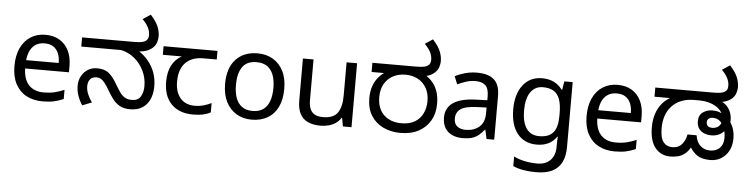

<svg xmlns="http://www.w3.org/2000/svg" viewBox="-55 -1077 6237 1603"><g transform="rotate(5 3063.5 -275.0)"><path d="M292 -546Q361 -546 410.5 -516Q460 -486 486.5 -431.5Q513 -377 513 -304V-251H146Q148 -160 192.5 -112.5Q237 -65 317 -65Q368 -65 407.5 -74.5Q447 -84 489 -102V-25Q448 -7 408 1.5Q368 10 313 10Q237 10 178.5 -21Q120 -52 87.5 -113.5Q55 -175 55 -264Q55 -352 84.5 -415Q114 -478 167.5 -512Q221 -546 292 -546ZM291 -474Q228 -474 191.5 -433.5Q155 -393 148 -321H421Q421 -367 407 -401Q393 -435 364.5 -454.5Q336 -474 291 -474Z M1047 12Q994 12 959.5 -8Q925 -28 901.5 -59.5Q878 -91 858 -125Q833 -169 815 -191Q797 -213 781.5 -221Q766 -229 746 -229Q712 -229 693.5 -207.5Q675 -186 675 -148Q675 -116 689 -82.5Q703 -49 726 -17L648 14Q625 -18 610 -60Q595 -102 595 -145Q595 -192 615 -228Q635 -264 669 -284.5Q703 -305 745 -305Q807 -305 843 -276Q879 -247 913 -187Q936 -148 955 -121Q974 -94 997.5 -80.5Q1021 -67 1056 -67Q1108 -67 1129.5 -103.5Q1151 -140 1151 -190Q1151 -260 1121.5 -320Q1092 -380 1042.5 -420.5Q993 -461 931 -474H597V-551H1022Q1076 -551 1097.5 -556Q1119 -561 1130 -569Q1143 -579 1147.5 -591.5Q1152 -604 1152 -618Q1152 -651 1136 -682.5Q1120 -714 1087 -747L1152 -790Q1199 -738 1216 -696.5Q1233 -655 1233 -612Q1233 -593 1225 -565.5Q1217 -538 1192 -516Q1167 -494 1132 -484Q1097 -474 1039 -474H1015L1072 -483Q1123 -451 1159 -407Q1195 -363 1214 -310.5Q1233 -258 1233 -198Q1233 -100 1184.5 -44Q1136 12 1047 12Z M1576 10Q1458 10 1393 -57Q1328 -124 1328 -245Q1328 -325 1357 -380.5Q1386 -436 1440 -465H1281V-537H1733V-465H1620Q1526 -465 1472.5 -411.5Q1419 -358 1419 -252Q1419 -165 1462 -114.5Q1505 -64 1585 -64Q1622 -64 1656 -73.5Q1690 -83 1722 -99V-21Q1693 -5 1658 2.5Q1623 10 1576 10Z M2316 -269Q2316 -180 2285.5 -117.5Q2255 -55 2199 -22.5Q2143 10 2066 10Q1995 10 1939.5 -22.5Q1884 -55 1852 -117.5Q1820 -180 1820 -269Q1820 -402 1887 -474Q1954 -546 2069 -546Q2142 -546 2197.5 -513.5Q2253 -481 2284.5 -419.5Q2316 -358 2316 -269ZM1911 -269Q1911 -206 1927.5 -159.5Q1944 -113 1979 -88Q2014 -63 2068 -63Q2122 -63 2157 -88Q2192 -113 2208.5 -159.5Q2225 -206 2225 -269Q2225 -333 2208 -378Q2191 -423 2156.5 -447.5Q2122 -472 2067 -472Q1985 -472 1948 -418Q1911 -364 1911 -269Z M2903 -536V0H2831L2818 -71H2814Q2797 -43 2770 -25Q2743 -7 2711 1.5Q2679 10 2644 10Q2580 10 2536.5 -10.5Q2493 -31 2471 -74Q2449 -117 2449 -185V-536H2538V-191Q2538 -127 2567 -95Q2596 -63 2657 -63Q2746 -63 2780.5 -113Q2815 -163 2815 -257V-536Z M3314 12Q3233 12 3168.5 -19Q3104 -50 3067 -109.5Q3030 -169 3030 -255Q3030 -312 3045.5 -356Q3061 -400 3089 -433Q3117 -466 3156 -488L3174 -474H3030V-551H3386Q3440 -551 3462 -556Q3484 -561 3495 -569Q3508 -579 3512.5 -591.5Q3517 -604 3517 -618Q3517 -651 3501 -682.5Q3485 -714 3452 -747L3517 -790Q3564 -738 3581 -696.5Q3598 -655 3598 -612Q3598 -593 3590 -565.5Q3582 -538 3557 -516Q3544 -504 3526 -494.5Q3508 -485 3484 -480L3479 -488Q3517 -464 3543.5 -431.5Q3570 -399 3584 -356Q3598 -313 3598 -255Q3598 -177 3564 -117Q3530 -57 3466.5 -22.5Q3403 12 3314 12ZM3315 -69Q3383 -69 3427.5 -96Q3472 -123 3494 -169.5Q3516 -216 3516 -272Q3516 -337 3489.5 -382.5Q3463 -428 3418 -452Q3373 -476 3316 -476Q3254 -476 3208 -450.5Q3162 -425 3137 -379.5Q3112 -334 3112 -272Q3112 -175 3167.5 -122Q3223 -69 3315 -69Z M3907 -545Q4005 -545 4052 -502Q4099 -459 4099 -365V0H4035L4018 -76H4014Q3991 -47 3966.5 -27.5Q3942 -8 3910.5 1Q3879 10 3834 10Q3786 10 3747.5 -7Q3709 -24 3687 -59.5Q3665 -95 3665 -149Q3665 -229 3728 -272.5Q3791 -316 3922 -320L4013 -323V-355Q4013 -422 3984 -448Q3955 -474 3902 -474Q3860 -474 3822 -461.5Q3784 -449 3751 -433L3724 -499Q3759 -518 3807 -531.5Q3855 -545 3907 -545ZM3933 -259Q3833 -255 3794.5 -227Q3756 -199 3756 -148Q3756 -103 3783.5 -82Q3811 -61 3854 -61Q3922 -61 3967 -98.5Q4012 -136 4012 -214V-262Z M4455 -546Q4508 -546 4550.5 -526Q4593 -506 4623 -465H4628L4640 -536H4710V9Q4710 85 4684 136.5Q4658 188 4605 214Q4552 240 4470 240Q4412 240 4363.5 231.5Q4315 223 4277 206V125Q4315 145 4366 156Q4417 167 4475 167Q4544 167 4583.5 126.5Q4623 86 4623 16V-5Q4623 -17 4624 -39.5Q4625 -62 4626 -71H4622Q4594 -30 4552.5 -10Q4511 10 4456 10Q4352 10 4293.5 -63Q4235 -136 4235 -267Q4235 -395 4293.5 -470.5Q4352 -546 4455 -546ZM4467 -472Q4400 -472 4363 -418.5Q4326 -365 4326 -266Q4326 -167 4362.5 -114.5Q4399 -62 4469 -62Q4510 -62 4539 -72.5Q4568 -83 4587 -105.5Q4606 -128 4615 -163Q4624 -198 4624 -246V-267Q4624 -340 4607.5 -385Q4591 -430 4556 -451Q4521 -472 4467 -472Z M5087 -546Q5156 -546 5205.5 -516Q5255 -486 5281.5 -431.5Q5308 -377 5308 -304V-251H4941Q4943 -160 4987.5 -112.5Q5032 -65 5112 -65Q5163 -65 5202.5 -74.5Q5242 -84 5284 -102V-25Q5243 -7 5203 1.5Q5163 10 5108 10Q5032 10 4973.5 -21Q4915 -52 4882.5 -113.5Q4850 -175 4850 -264Q4850 -352 4879.5 -415Q4909 -478 4962.5 -512Q5016 -546 5087 -546ZM5086 -474Q5023 -474 4986.5 -433.5Q4950 -393 4943 -321H5216Q5216 -367 5202 -401Q5188 -435 5159.5 -454.5Q5131 -474 5086 -474Z M5575 12Q5497 12 5449 -46Q5401 -104 5401 -220Q5401 -282 5418.5 -334Q5436 -386 5471 -425.5Q5506 -465 5556 -487L5571 -474H5401V-551H5877Q5930 -551 5952.5 -556Q5975 -561 5985 -569Q5999 -579 6003 -591.5Q6007 -604 6007 -618Q6007 -651 5991 -682.5Q5975 -714 5942 -747L6007 -790Q6054 -738 6071 -696.5Q6088 -655 6088 -612Q6088 -593 6080 -565.5Q6072 -538 6047 -516Q6037 -507 6022.5 -499Q6008 -491 5990 -485.5Q5972 -480 5948 -477L5951 -488Q5986 -474 6008 -450Q6030 -426 6040.5 -397Q6051 -368 6051 -337Q6051 -319 6048.5 -305Q6046 -291 6038 -275Q6036 -271 6031 -268Q6026 -265 6024 -261Q6007 -232 5976 -213Q5945 -194 5901 -194Q5868 -194 5840.5 -205.5Q5813 -217 5796 -241Q5779 -265 5779 -301Q5779 -353 5813.5 -377.5Q5848 -402 5893 -402Q5927 -402 5950.5 -393.5Q5974 -385 5992 -372Q6037 -347 6062.5 -296.5Q6088 -246 6088 -184Q6088 -125 6064.5 -81Q6041 -37 6001 -12.5Q5961 12 5909 12Q5841 12 5800.5 -14.5Q5760 -41 5725 -104L5757 -109Q5734 -58 5705.5 -32Q5677 -6 5644 3Q5611 12 5575 12ZM5586 -67Q5636 -67 5665 -100.5Q5694 -134 5703 -184H5779Q5789 -123 5822.5 -95Q5856 -67 5901 -67Q5931 -67 5956.5 -79Q5982 -91 5997.5 -117Q6013 -143 6013 -185Q6013 -223 6001 -258.5Q5989 -294 5964.5 -317.5Q5940 -341 5902 -341Q5881 -341 5867.5 -330.5Q5854 -320 5854 -301Q5854 -279 5867 -268Q5880 -257 5906 -257Q5922 -257 5939.5 -264.5Q5957 -272 5969 -289.5Q5981 -307 5981 -337Q5981 -367 5965.5 -392.5Q5950 -418 5921.5 -437Q5893 -456 5854.5 -466Q5816 -476 5770 -476H5735Q5673 -476 5626 -457Q5579 -438 5547 -403.5Q5515 -369 5499 -322Q5483 -275 5483 -220Q5483 -137 5510 -102Q5537 -67 5586 -67Z"/></g></svg>

Font: kannada115
Style: Book
Weight: 400
Designer: Jelle Bosma - Monotype Design Team
Foundry: Monotype Imaging Inc.
Version: Version 2.003